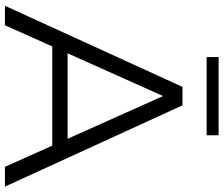

<svg xmlns="http://www.w3.org/2000/svg" viewBox="-82 -800 882 757"><g transform="rotate(90 358.5 -421.0)"><path d="M2.2 0 322.1 -700H394.8L715.3 0H637.3L343 -657.4H373.4L79 0ZM127.9 -186.6 149.8 -247H557L579.5 -186.6ZM204.6 -795.2V-842.4H512.9V-795.2Z"/></g></svg>

Font: Montserrat Thin
Style: Regular
Weight: 100
Designer: Julieta Ulanovsky
Foundry: Julieta Ulanovsky
Version: Version 9.000